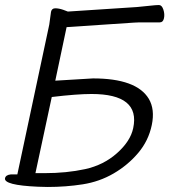

<svg xmlns="http://www.w3.org/2000/svg" viewBox="-87 -732 736 764"><path d="M103 12 64 11Q-73 5 -67 -23Q-64 -36 -44 -38H-18L109 -634L116 -685Q119 -699 133 -699Q147 -699 164.5 -693Q182 -687 183 -686L458 -704Q481 -706 507.5 -709Q534 -712 545.5 -712Q557 -712 563 -694Q569 -676 565.5 -659.5Q562 -643 549 -643H486Q460 -643 446 -642L178 -624L133 -411L283 -420Q456 -420 505 -339Q530 -297 517 -234.5Q504 -172 463 -123.5Q422 -75 365.5 -42Q309 -9 242 1.5Q175 12 103 12ZM443 -222Q472 -358 277 -358Q219 -358 119 -346L54 -43H90Q178 -43 251.5 -59Q325 -75 378.5 -122.5Q432 -170 443 -222Z"/></svg>

Font: LXGW Bright GB
Style: Italic
Weight: 400
Italic angle: -12°
Designer: Christian Thalmann (Catharsis Fonts)
Foundry: LXGW / Christian Thalmann (Catharsis Fonts) / Fontworks Inc.
Version: Version 5.510